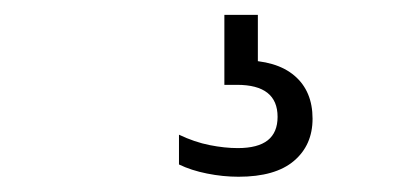

<svg xmlns="http://www.w3.org/2000/svg" viewBox="-20 -30 528 258"><path d="M300.5 207.5Q279.5 207.5 258.2 203.2Q237 199 220.5 191V151Q241.5 161 261.8 165Q282 169 299.5 169Q326.5 169 339.8 158.5Q353 148 353 127Q353 84 298.5 84H281.5V-10H326.5V68.5L305.5 51Q351.5 51 375.8 71.8Q400 92.5 400 129.5Q400 165 375 186.2Q350 207.5 300.5 207.5Z"/></svg>

Font: Encode Sans SemiCondensed
Style: Regular
Weight: 400
Width: 4
Designer: Multiple Designers
Foundry: Impallari Type
Version: Version 3.002